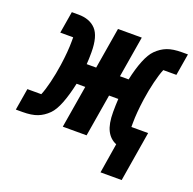

<svg xmlns="http://www.w3.org/2000/svg" viewBox="-162 -636 901 895"><g transform="rotate(20 289.0 -188.0)"><path d="M451 -8Q419 -21 402.5 -53.5Q386 -86 386 -145Q386 -162 386.5 -178Q387 -194 388 -210H342L307 0H189L224 -210H181Q168 -150 151.5 -108Q135 -66 115 -46Q91 -22 62.5 -11Q34 0 -11 0H-44L-26 -108H43Q54 -134 64.5 -177Q75 -220 82 -268Q87 -303 89.5 -333Q92 -363 92 -388V-408H28L46 -516H79Q135 -516 165.5 -483.5Q196 -451 196 -371Q196 -354 195.5 -338.5Q195 -323 194 -312H241L275 -516H393L359 -312H402Q414 -368 430.5 -409Q447 -450 467 -470Q491 -494 519.5 -505Q548 -516 593 -516H622L604 -408H539Q528 -382 517.5 -339Q507 -296 500 -248Q495 -213 492.5 -183Q490 -153 490 -128V-108H573L532 140H427Z"/></g></svg>

Font: IBM Plex Mono
Style: Bold Italic
Weight: 700
Italic angle: -9°
Monospace: yes
Designer: Mike Abbink, Paul van der Laan, Pieter van Rosmalen
Foundry: Bold Monday
Version: Version 2.3